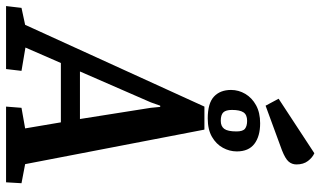

<svg xmlns="http://www.w3.org/2000/svg" viewBox="-280 -826 1058 634"><g transform="rotate(90 249.0 -509.0)"><path d="M-48 0 -42 -51 14 -63 284 -655H360L474 -63L537 -51L534 0H284L288 -51L356 -63L336 -181H140L89 -64L166 -51L160 0ZM168 -244H325L288 -478L285 -509H281L270 -478ZM323 -666Q273 -666 251 -686.5Q229 -707 229 -743Q229 -768 242 -790Q255 -812 279.5 -825.5Q304 -839 339 -839Q382 -839 407 -820Q432 -801 432 -762Q432 -738 420 -716Q408 -694 384 -680Q360 -666 323 -666ZM331 -709Q349 -709 357.5 -720.5Q366 -732 366 -761Q366 -782 357 -789Q348 -796 331 -796Q311 -796 303 -784Q295 -772 295 -746Q295 -726 303 -717.5Q311 -709 331 -709ZM281 -857 258 -900 438 -1018Q452 -1012 463.5 -997Q475 -982 475 -959Q475 -944 465.5 -933Q456 -922 428 -911Z"/></g></svg>

Font: Faustina Light SemiBold
Style: Italic
Weight: 600
Italic angle: -8°
Version: Version 1.200